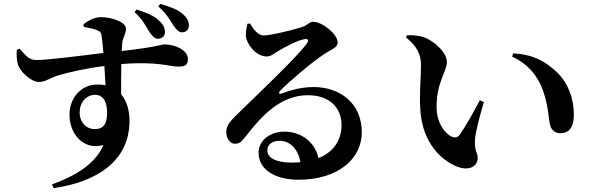

<svg xmlns="http://www.w3.org/2000/svg" viewBox="-20 -877 3040 986"><path d="M746 -715C761 -692 774 -678 790 -678C812 -678 827 -691 827 -712C827 -731 820 -750 798 -770C769 -798 729 -813 681 -828L671 -815C715 -774 728 -743 746 -715ZM870 -747C886 -724 899 -711 915 -711C935 -711 950 -725 950 -745C950 -765 944 -781 922 -802C892 -830 855 -841 803 -857L793 -844C838 -804 854 -772 870 -747ZM466 -214C420 -214 389 -253 389 -298C389 -351 422 -390 469 -390C512 -390 530 -350 530 -300C530 -243 514 -214 466 -214ZM480 -443C398 -443 337 -376 337 -288C337 -187 410 -104 511 -132C472 -38 370 26 247 70L256 89C475 58 645 -49 645 -256C645 -308 632 -358 602 -393C602 -443 602 -499 603 -548C787 -563 851 -535 895 -535C926 -535 945 -540 945 -574C945 -620 879 -649 825 -649C810 -649 789 -636 605 -615L608 -657C610 -682 627 -703 627 -730C627 -763 555 -789 499 -789C465 -789 432 -770 409 -753L410 -739C438 -734 462 -729 479 -722C495 -715 500 -708 502 -691C505 -670 508 -639 511 -605C398 -591 210 -567 166 -569C132 -569 116 -586 81 -627L66 -621C65 -599 65 -571 71 -549C82 -509 140 -456 180 -456C214 -456 235 -477 283 -491C330 -505 414 -525 516 -538L522 -439C509 -442 495 -443 480 -443Z M1333 -695C1307 -695 1282 -724 1265 -756L1251 -755C1245 -730 1242 -713 1243 -690C1246 -655 1291 -587 1350 -587C1371 -587 1388 -602 1407 -614C1445 -636 1507 -670 1544 -676C1560 -679 1570 -672 1553 -650C1501 -579 1291 -381 1193 -285C1160 -253 1144 -231 1142 -204C1140 -166 1162 -140 1184 -139C1209 -138 1219 -147 1243 -178C1328 -288 1424 -388 1561 -388C1676 -388 1735 -320 1734 -232C1733 -163 1699 -99 1616 -65C1592 -163 1510 -201 1442 -201C1368 -201 1308 -158 1308 -92C1308 -5 1395 46 1512 46C1718 46 1837 -62 1838 -196C1839 -346 1726 -430 1591 -430C1514 -430 1457 -407 1424 -396C1414 -393 1408 -400 1419 -411C1457 -451 1580 -557 1646 -600C1679 -623 1714 -631 1714 -659C1714 -702 1635 -765 1588 -765C1567 -765 1567 -750 1528 -737C1474 -720 1369 -695 1333 -695ZM1523 -44C1508 -43 1493 -42 1476 -42C1399 -42 1353 -66 1353 -104C1353 -135 1378 -154 1416 -154C1470 -154 1511 -111 1523 -44Z M2142 -543C2142 -475 2132 -387 2139 -308C2150 -147 2242 -57 2323 -23C2386 3 2433 -20 2433 -66C2433 -97 2417 -95 2419 -156C2420 -191 2442 -276 2465 -353L2444 -362C2409 -296 2373 -231 2340 -184C2329 -170 2315 -169 2300 -175C2268 -189 2222 -242 2222 -329C2222 -455 2275 -510 2275 -559C2275 -605 2215 -662 2164 -683C2135 -695 2096 -697 2070 -696L2065 -685C2118 -642 2142 -601 2142 -543ZM2610 -586C2689 -551 2743 -486 2768 -413C2798 -329 2795 -274 2806 -231C2814 -204 2836 -193 2857 -193C2906 -193 2927 -227 2927 -290C2927 -367 2899 -451 2839 -507C2780 -562 2720 -597 2615 -603Z"/></svg>

Font: Noto Serif SC
Style: Bold
Weight: 700
Designer: Ryoko NISHIZUKA 西塚涼子 (kana & ideographs); Frank Grießhammer (Latin, Greek & Cyrillic); Wenlong ZHANG 张文龙 (bopomofo); San
Foundry: Adobe
Version: Version 2.001;hotconv 1.1.0;makeotfexe 2.6.0